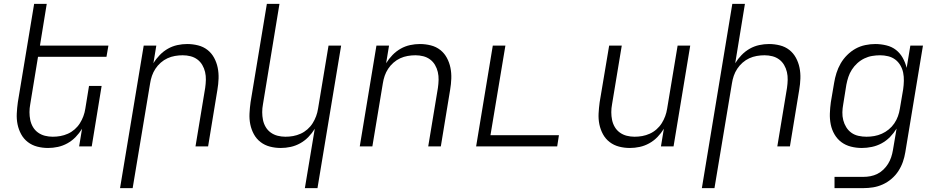

<svg xmlns="http://www.w3.org/2000/svg" viewBox="-20 -755 4840 990"><path d="M228 8Q199 8 172 1Q145 -6 123.5 -22.5Q102 -39 89 -63Q76 -87 70.5 -114Q65 -141 66.5 -170Q68 -199 72 -228L156 -735H221L186 -520H539L529 -462H176L136 -218Q132 -197 132 -176.5Q132 -156 136 -136.5Q140 -117 150 -100Q160 -83 176 -71.5Q192 -60 211.5 -55Q231 -50 252 -50Q272 -50 291.5 -53.5Q311 -57 330 -65.5Q349 -74 365 -88Q381 -102 392 -119.5Q403 -137 410 -156Q417 -175 420 -195L439 -312H504L453 0H388L403 -91Q389 -68 370 -48.5Q351 -29 327.5 -16Q304 -3 278.5 2.5Q253 8 228 8Z M599 215 721 -520H786L771 -429Q785 -452 804 -471.5Q823 -491 846 -504Q869 -517 894.5 -522.5Q920 -528 945 -528Q974 -528 1001.5 -521Q1029 -514 1050 -497.5Q1071 -481 1084 -457Q1097 -433 1102.5 -406Q1108 -379 1107 -350Q1106 -321 1101 -292L1053 0H988L1038 -302Q1041 -323 1041.5 -343.5Q1042 -364 1037.5 -383.5Q1033 -403 1023 -420Q1013 -437 997.5 -448.5Q982 -460 962.5 -465Q943 -470 922 -470Q902 -470 882 -466.5Q862 -463 843.5 -454.5Q825 -446 809 -432Q793 -418 781.5 -400.5Q770 -383 763.5 -364Q757 -345 754 -325L664 215Z M1552 215 1603 -91Q1589 -68 1570 -48.5Q1551 -29 1527.5 -16Q1504 -3 1478.5 2.5Q1453 8 1428 8Q1399 8 1372 1Q1345 -6 1323.5 -22.5Q1302 -39 1289 -63Q1276 -87 1270.5 -114Q1265 -141 1266.5 -170Q1268 -199 1272 -228L1356 -735H1421L1336 -218Q1332 -197 1332 -176.5Q1332 -156 1336 -136.5Q1340 -117 1350 -100Q1360 -83 1376 -71.5Q1392 -60 1411.5 -55Q1431 -50 1452 -50Q1472 -50 1491.5 -53.5Q1511 -57 1530 -65.5Q1549 -74 1565 -88Q1581 -102 1592 -119.5Q1603 -137 1610 -156Q1617 -175 1620 -195L1674 -520H1739L1617 215Z M1835 0 1921 -520H1986L1971 -429Q1985 -452 2004 -471.5Q2023 -491 2046 -504Q2069 -517 2094.5 -522.5Q2120 -528 2145 -528Q2174 -528 2201.5 -521Q2229 -514 2250 -497.5Q2271 -481 2284 -457Q2297 -433 2302.5 -406Q2308 -379 2307 -350Q2306 -321 2301 -292L2253 0H2188L2238 -302Q2241 -323 2241.5 -343.5Q2242 -364 2237.5 -383.5Q2233 -403 2223 -420Q2213 -437 2197.5 -448.5Q2182 -460 2162.5 -465Q2143 -470 2122 -470Q2102 -470 2082 -466.5Q2062 -463 2043.5 -454.5Q2025 -446 2009 -432Q1993 -418 1981.5 -400.5Q1970 -383 1963.5 -364Q1957 -345 1954 -325L1900 0Z M2435 0 2521 -520H2586L2509 -58H2862L2853 0Z M3228 8Q3199 8 3172 1Q3145 -6 3123.5 -22.5Q3102 -39 3089 -63Q3076 -87 3070.5 -114Q3065 -141 3066.5 -170Q3068 -199 3072 -228L3121 -520H3186L3136 -218Q3132 -197 3132 -176.5Q3132 -156 3136 -136.5Q3140 -117 3150 -100Q3160 -83 3176 -71.5Q3192 -60 3211.5 -55Q3231 -50 3252 -50Q3272 -50 3291.5 -53.5Q3311 -57 3330 -65.5Q3349 -74 3365 -88Q3381 -102 3392 -119.5Q3403 -137 3410 -156Q3417 -175 3420 -195L3474 -520H3539L3453 0H3388L3403 -91Q3389 -68 3370 -48.5Q3351 -29 3327.5 -16Q3304 -3 3278.5 2.5Q3253 8 3228 8Z M3599 215 3756 -735H3821L3771 -429Q3785 -452 3804 -471.5Q3823 -491 3846 -504Q3869 -517 3894.5 -522.5Q3920 -528 3945 -528Q3974 -528 4001.5 -521Q4029 -514 4050 -497.5Q4071 -481 4084 -457Q4097 -433 4102.5 -406Q4108 -379 4107 -350Q4106 -321 4101 -292L4053 0H3988L4038 -302Q4041 -323 4041.5 -343.5Q4042 -364 4037.5 -383.5Q4033 -403 4023 -420Q4013 -437 3997.5 -448.5Q3982 -460 3962.5 -465Q3943 -470 3922 -470Q3902 -470 3882 -466.5Q3862 -463 3843.5 -454.5Q3825 -446 3809 -432Q3793 -418 3781.5 -400.5Q3770 -383 3763.5 -364Q3757 -345 3754 -325L3664 215Z M4283 215V157H4432Q4450 157 4468.5 153.5Q4487 150 4504 141.5Q4521 133 4535 119.5Q4549 106 4559 90Q4569 74 4575 56Q4581 38 4584 20L4603 -92Q4589 -69 4569.5 -49Q4550 -29 4526 -16Q4502 -3 4475.5 2.5Q4449 8 4424 8Q4395 8 4367.5 1Q4340 -6 4318.5 -22Q4297 -38 4283 -62Q4269 -86 4263.5 -113.5Q4258 -141 4259 -170Q4260 -199 4264 -228L4281 -328Q4285 -353 4293 -378.5Q4301 -404 4314.5 -427.5Q4328 -451 4348 -471Q4368 -491 4391.5 -504Q4415 -517 4441.5 -522.5Q4468 -528 4493 -528Q4522 -528 4550.5 -521Q4579 -514 4600 -497.5Q4621 -481 4634.5 -457Q4648 -433 4655 -405L4674 -520H4739L4648 30Q4644 55 4635.5 79.5Q4627 104 4612.5 126.5Q4598 149 4577 167Q4556 185 4531.5 196Q4507 207 4482 211Q4457 215 4432 215ZM4448 -50Q4468 -50 4488 -53.5Q4508 -57 4527 -65.5Q4546 -74 4562.5 -87.5Q4579 -101 4591 -118.5Q4603 -136 4610 -155.5Q4617 -175 4620 -195L4637 -295Q4640 -316 4640.5 -338Q4641 -360 4637 -380Q4633 -400 4622.5 -418Q4612 -436 4596 -448Q4580 -460 4559.5 -465Q4539 -470 4518 -470Q4498 -470 4477 -466.5Q4456 -463 4436.5 -453.5Q4417 -444 4400.5 -429Q4384 -414 4372.5 -396Q4361 -378 4354.5 -358.5Q4348 -339 4344 -318L4328 -218Q4324 -197 4323.5 -176Q4323 -155 4328 -135.5Q4333 -116 4343.5 -99Q4354 -82 4370 -70.5Q4386 -59 4406.5 -54.5Q4427 -50 4448 -50Z"/></svg>

Font: Iosevka Light Extended
Style: Italic
Weight: 300
Width: 7
Italic angle: -9°
Monospace: yes
Designer: Belleve Invis
Foundry: Belleve Invis
Version: Version 32.5.0; ttfautohint (v1.8.4)